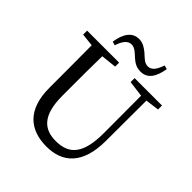

<svg xmlns="http://www.w3.org/2000/svg" viewBox="-250 -1112 1298 1298"><g transform="rotate(45 399.0 -463.0)"><path d="M581 -937C564 -885 542 -852 505 -852C471 -852 448 -880 422 -903C396 -923 372 -942 333 -942C267 -942 232 -887 219 -803L246 -795C264 -849 287 -880 323 -880C356 -880 380 -852 406 -829C430 -809 454 -792 495 -792C562 -792 595 -845 609 -930ZM760 -733H498V-695L613 -680L614 -323C614 -127 550 -55 422 -55C309 -55 237 -116 237 -304V-394C237 -492 237 -588 239 -683L350 -695V-733H44V-695L136 -685C137 -589 137 -491 137 -394V-279C137 -70 245 16 404 16C555 16 661 -72 661 -297L662 -682L760 -695Z"/></g></svg>

Font: Noto Serif CJK JP Medium
Style: Regular
Weight: 500
Designer: Ryoko NISHIZUKA 西塚涼子 (kana & ideographs); Frank Grießhammer (Latin, Greek & Cyrillic); Wenlong ZHANG 张文龙 (bopomofo); San
Foundry: Adobe Systems Incorporated
Version: Version 1.000;PS 1;hotconv 16.6.53;makeotf.lib2.5.65590